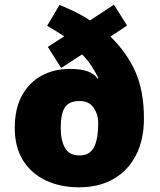

<svg xmlns="http://www.w3.org/2000/svg" viewBox="-20 -789 681 819"><path d="M234 -768Q273 -752 305 -736Q337 -720 364 -702L466 -769L522 -680L451 -633Q522 -564 558 -482Q594 -400 594 -283Q594 -193 560 -127Q526 -61 464 -25.5Q402 10 317 10Q238 10 176 -19Q114 -48 78.5 -104.5Q43 -161 43 -243Q43 -326 74 -382Q105 -438 158 -466.5Q211 -495 277 -495Q326 -495 354.5 -484.5Q383 -474 396 -454L400 -456Q386 -483 370 -508Q354 -533 330 -557L241 -499L184 -589L254 -634Q239 -644 219.5 -656Q200 -668 181 -679ZM319 -358Q274 -358 256.5 -330.5Q239 -303 239 -244Q239 -191 257 -158.5Q275 -126 319 -126Q363 -126 381 -161Q399 -196 399 -266Q399 -301 379.5 -329.5Q360 -358 319 -358Z"/></svg>

Font: Noto Sans Myanmar Black
Style: Regular
Weight: 900
Designer: Monotype Design Team
Foundry: Monotype Imaging Inc.
Version: Version 2.107; ttfautohint (v1.8.4.7-5d5b)